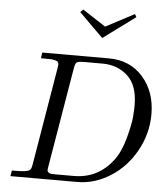

<svg xmlns="http://www.w3.org/2000/svg" viewBox="-61 -988 890 1042"><g transform="rotate(5 384.0 -467.5)"><path d="M35.2 0 40 -30.8Q94.2 -30.8 112.8 -34.2Q133.8 -37.1 140.4 -45.7Q147 -54.2 149.9 -75.2L237.8 -600.1L241.2 -624Q241.2 -639.2 232.7 -643.6Q224.1 -647.9 203.1 -650.9Q187 -651.9 144 -651.9L148.9 -683.1H512.2Q627.4 -683.1 697.8 -603Q768.1 -522.9 768.1 -400.9Q768.1 -294.9 716.1 -201.4Q664.1 -107.9 578.6 -54Q493.2 0 398.9 0ZM232.9 -51.8Q232.9 -42 240 -37.1Q247.1 -32.2 254.6 -31.5Q262.2 -30.8 279.8 -30.8H377Q509.8 -30.8 590.8 -139.2Q626 -186 646.5 -262.5Q667 -338.9 669.9 -377.9Q672.9 -417 672.9 -441.9Q672.9 -549.8 617.4 -600.8Q562 -651.9 480 -651.9H382.8Q347.7 -651.9 339.4 -645.5Q331.1 -639.2 327.1 -615.2L235.8 -71.8Q232.9 -56.6 232.9 -51.8ZM335 -919.9 350.1 -935.1 476.1 -853 631.8 -935.1 640.6 -918.9 465.8 -790Z"/></g></svg>

Font: CMU Serif Extra
Style: RomanSlanted
Weight: 500
Italic angle: -9.46001°
Version: Version 0.7.0